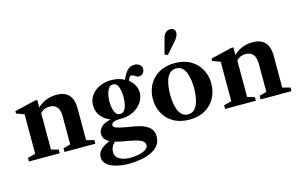

<svg xmlns="http://www.w3.org/2000/svg" viewBox="-124 -1189 2827 1790"><g transform="rotate(-15 1289.0 -294.0)"><path d="M27 0V-35L101.5 -54.5V-435.5L26 -463.5V-486L228 -534.5H250V-462Q284.5 -495 331 -514.8Q377.5 -534.5 434 -534.5Q593 -534.5 593 -360.5V-54.5L667.5 -35V0H370V-35L439.5 -54.5V-325.5Q439.5 -445 341.5 -445Q288.5 -445 254 -406.5V-54.5L324 -35V0Z M963 -163.5Q905.5 -163.5 885.5 -152.8Q865.5 -142 865.5 -126Q865.5 -107.5 891.5 -97Q917.5 -86.5 991 -73.5L1063 -61Q1152.5 -46 1195 -11.2Q1237.5 23.5 1237.5 81Q1237.5 132 1210 166.8Q1182.5 201.5 1136.8 222.5Q1091 243.5 1035 252.8Q979 262 922 262Q878.5 262 836 255Q793.5 248 758.8 233Q724 218 703.2 193.2Q682.5 168.5 682.5 133.5Q682.5 97.5 709.8 67.2Q737 37 801 10Q769.5 -6 755.8 -27Q742 -48 742 -73.5Q742 -111 772.2 -140Q802.5 -169 863.5 -181.5Q809.5 -202 774.2 -245.2Q739 -288.5 739 -350Q739 -403 768.2 -444.8Q797.5 -486.5 848.2 -510.5Q899 -534.5 962.5 -534.5Q1032.5 -534.5 1089.5 -504.5Q1100 -531.5 1115.5 -557.2Q1131 -583 1153.5 -600Q1176 -617 1207.5 -617Q1238 -617 1258.2 -601.2Q1278.5 -585.5 1278.5 -558.5Q1278.5 -537 1264.2 -519Q1250 -501 1223.5 -501Q1207 -501 1197.5 -507.5Q1188 -514 1180 -520.5Q1172 -527 1159 -527Q1142.5 -527 1134.8 -514.2Q1127 -501.5 1123 -483.5Q1154 -459.5 1172.5 -426Q1191 -392.5 1191 -352Q1191 -306 1162.5 -262.5Q1134 -219 1082.8 -191.2Q1031.5 -163.5 963 -163.5ZM963.5 -208Q991.5 -208 1006.8 -231.2Q1022 -254.5 1028.2 -288.2Q1034.5 -322 1034.5 -354Q1034.5 -380.5 1029.5 -412.8Q1024.5 -445 1010.2 -468.2Q996 -491.5 968 -491.5Q946.5 -491.5 932.5 -476.5Q918.5 -461.5 910.5 -438Q902.5 -414.5 899.2 -388.8Q896 -363 896 -342Q896 -315.5 901.5 -284Q907 -252.5 921.5 -230.2Q936 -208 963.5 -208ZM806 119Q806 151 826.5 171.5Q847 192 880 201.8Q913 211.5 950 211.5Q988.5 211.5 1029 203.5Q1069.5 195.5 1097.2 178.5Q1125 161.5 1125 134Q1125 108 1096.2 90Q1067.5 72 985 57L903 41.5Q873 36 849 28.5Q828.5 46 817.2 70Q806 94 806 119Z M1575.5 10.5Q1485 10.5 1421.8 -26.5Q1358.5 -63.5 1325.8 -125.5Q1293 -187.5 1293 -262Q1293 -337 1325.8 -398.8Q1358.5 -460.5 1421.8 -497.5Q1485 -534.5 1575.5 -534.5Q1666 -534.5 1728.8 -497.5Q1791.5 -460.5 1824.5 -398.8Q1857.5 -337 1857.5 -262Q1857.5 -187.5 1824.5 -125.5Q1791.5 -63.5 1728.8 -26.5Q1666 10.5 1575.5 10.5ZM1575.5 -40.5Q1611.5 -40.5 1634.2 -61.8Q1657 -83 1669.2 -117Q1681.5 -151 1686.2 -189.2Q1691 -227.5 1691 -262Q1691 -296 1686.5 -334.5Q1682 -373 1669.8 -406.8Q1657.5 -440.5 1634.8 -461.8Q1612 -483 1575.5 -483Q1539 -483 1516 -461.8Q1493 -440.5 1480.8 -406.8Q1468.5 -373 1464 -334.5Q1459.5 -296 1459.5 -262Q1459.5 -227.5 1464 -189.2Q1468.5 -151 1480.8 -117Q1493 -83 1516 -61.8Q1539 -40.5 1575.5 -40.5ZM1535.5 -624.5 1505.5 -635.5 1545.5 -784.5Q1563 -850.5 1620 -850.5Q1640 -850.5 1652.2 -838Q1664.5 -825.5 1664.5 -805.5Q1664.5 -790.5 1656.5 -772Q1648.5 -753.5 1631.5 -734Z M1920 0V-35L1994.5 -54.5V-435.5L1919 -463.5V-486L2121 -534.5H2143V-462Q2177.5 -495 2224 -514.8Q2270.5 -534.5 2327 -534.5Q2486 -534.5 2486 -360.5V-54.5L2560.5 -35V0H2263V-35L2332.5 -54.5V-325.5Q2332.5 -445 2234.5 -445Q2181.5 -445 2147 -406.5V-54.5L2217 -35V0Z"/></g></svg>

Font: Libre Caslon Text
Style: Bold
Weight: 700
Designer: Pablo Impallari, Rodrigo Fuenzalida, Katja Schimmel
Foundry: Pablo Impallari, Rodrigo Fuenzalida
Version: Version 2.000